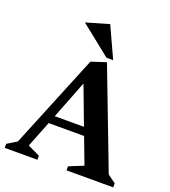

<svg xmlns="http://www.w3.org/2000/svg" viewBox="-156 -948 936 1057"><g transform="rotate(20 312.0 -419.5)"><path d="M-5.7 0V-23.7L50.4 -58L275 -607.1L361.9 -635.7L582.7 -58L629.9 -23.7V0H356.4V-23.7L440.4 -58L382.5 -211H175L114.4 -57.6L186 -23.7V0ZM193.4 -258.1H364.5L280.6 -481.3ZM351 -657.9 173 -799.9 306.9 -839 390.2 -657.9Z"/></g></svg>

Font: Ancizar Serif Light
Style: Regular
Weight: 300
Designer: Cesar Puertas, Viviana Monsalve, Julian Moncada, Julian Prieto, Jose Castro, Felipe Aragon, Mariel Hernandez, Sara Alarc
Version: Version 8.100